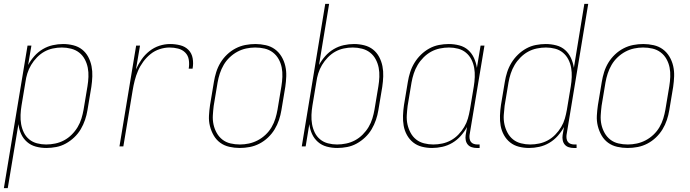

<svg xmlns="http://www.w3.org/2000/svg" viewBox="-40 -755 3560 990"><path d="M-20 215 102 -520H122L105 -420Q118 -444 137 -465.5Q156 -487 180.5 -501.5Q205 -516 232 -522Q259 -528 285 -528Q312 -528 338 -521.5Q364 -515 383.5 -499.5Q403 -484 415 -461.5Q427 -439 432 -413.5Q437 -388 436 -361Q435 -334 431 -307L411 -187Q407 -162 398.5 -137Q390 -112 376.5 -89Q363 -66 343 -47Q323 -28 299.5 -15Q276 -2 250 3Q224 8 199 8Q171 8 145 1Q119 -6 99.5 -23Q80 -40 69 -64Q58 -88 55 -115L0 215ZM198 -10Q221 -10 245 -15Q269 -20 290.5 -31.5Q312 -43 330 -61Q348 -79 360.5 -100Q373 -121 380 -144Q387 -167 391 -190L411 -310Q415 -334 416 -358.5Q417 -383 412.5 -406Q408 -429 397 -449.5Q386 -470 368 -484Q350 -498 326.5 -504Q303 -510 279 -510Q256 -510 232.5 -505Q209 -500 188.5 -488.5Q168 -477 150.5 -459Q133 -441 120.5 -420Q108 -399 101 -376.5Q94 -354 91 -331L71 -211Q67 -187 66 -162.5Q65 -138 69 -115Q73 -92 83 -71.5Q93 -51 110.5 -36.5Q128 -22 151 -16Q174 -10 198 -10Z M576 0 662 -520H682L661 -397Q673 -424 690 -448.5Q707 -473 730.5 -491.5Q754 -510 781.5 -519Q809 -528 837 -528Q864 -528 889.5 -521.5Q915 -515 932 -497.5Q949 -480 953.5 -454Q958 -428 953 -401H933Q937 -424 933.5 -446.5Q930 -469 915 -484Q900 -499 878.5 -504.5Q857 -510 834 -510Q809 -510 783 -501.5Q757 -493 736 -476Q715 -459 698.5 -436.5Q682 -414 671.5 -389.5Q661 -365 654.5 -339.5Q648 -314 644 -289L596 0Z M1196 8Q1169 8 1142.5 2Q1116 -4 1095.5 -19Q1075 -34 1062 -56.5Q1049 -79 1042.5 -105Q1036 -131 1037.5 -158.5Q1039 -186 1043 -213L1063 -333Q1067 -358 1075 -383.5Q1083 -409 1097 -432Q1111 -455 1131 -474Q1151 -493 1175 -505.5Q1199 -518 1225 -523Q1251 -528 1277 -528Q1304 -528 1330.5 -522Q1357 -516 1377.5 -501Q1398 -486 1411.5 -463.5Q1425 -441 1431 -415Q1437 -389 1436 -361.5Q1435 -334 1431 -307L1411 -187Q1407 -162 1398.5 -136.5Q1390 -111 1376 -88Q1362 -65 1342 -46Q1322 -27 1298 -14.5Q1274 -2 1248 3Q1222 8 1196 8ZM1197 -10Q1220 -10 1243.5 -15Q1267 -20 1289 -31.5Q1311 -43 1329.5 -60.5Q1348 -78 1360.5 -99.5Q1373 -121 1380 -144Q1387 -167 1391 -190L1411 -310Q1415 -334 1416 -359Q1417 -384 1412.5 -407Q1408 -430 1396.5 -450.5Q1385 -471 1366.5 -485Q1348 -499 1324.5 -504.5Q1301 -510 1276 -510Q1253 -510 1229.5 -505Q1206 -500 1184.5 -488.5Q1163 -477 1144.5 -459.5Q1126 -442 1113.5 -420.5Q1101 -399 1093.5 -376Q1086 -353 1082 -330L1062 -210Q1059 -186 1057.5 -161Q1056 -136 1061 -113Q1066 -90 1077.5 -69.5Q1089 -49 1107 -35Q1125 -21 1148.5 -15.5Q1172 -10 1197 -10Z M1699 8Q1671 8 1645 1Q1619 -6 1599.5 -23Q1580 -40 1569 -64Q1558 -88 1555 -115L1536 0H1516L1637 -735H1657L1605 -420Q1618 -444 1637 -465.5Q1656 -487 1680.5 -501.5Q1705 -516 1732 -522Q1759 -528 1785 -528Q1812 -528 1838 -521.5Q1864 -515 1883.5 -499.5Q1903 -484 1915 -461.5Q1927 -439 1932 -413.5Q1937 -388 1936 -361Q1935 -334 1931 -307L1911 -187Q1907 -162 1898.5 -137Q1890 -112 1876.5 -89Q1863 -66 1843 -47Q1823 -28 1799.5 -15Q1776 -2 1750 3Q1724 8 1699 8ZM1698 -10Q1721 -10 1745 -15Q1769 -20 1790.5 -31.5Q1812 -43 1830 -61Q1848 -79 1860.5 -100Q1873 -121 1880 -144Q1887 -167 1891 -190L1911 -310Q1915 -334 1916 -358.5Q1917 -383 1912.5 -406Q1908 -429 1897 -449.5Q1886 -470 1868 -484Q1850 -498 1826.5 -504Q1803 -510 1779 -510Q1756 -510 1732.5 -505Q1709 -500 1688.5 -488.5Q1668 -477 1650.5 -459Q1633 -441 1620.5 -420Q1608 -399 1601 -376.5Q1594 -354 1591 -331L1571 -211Q1567 -187 1566 -162.5Q1565 -138 1569 -115Q1573 -92 1583 -71.5Q1593 -51 1610.5 -36.5Q1628 -22 1651 -16Q1674 -10 1698 -10Z M2188 8Q2161 8 2135.5 1.5Q2110 -5 2090.5 -20.5Q2071 -36 2058.5 -58.5Q2046 -81 2041.5 -106.5Q2037 -132 2038 -159Q2039 -186 2043 -213L2063 -333Q2067 -358 2075 -383Q2083 -408 2097 -431Q2111 -454 2130.5 -473Q2150 -492 2173.5 -505Q2197 -518 2223 -523Q2249 -528 2274 -528Q2302 -528 2328.5 -521Q2355 -514 2374 -497Q2393 -480 2404 -456Q2415 -432 2419 -405L2438 -520H2458L2381 -58Q2380 -49 2381.5 -39.5Q2383 -30 2388.5 -23Q2394 -16 2403 -13Q2412 -10 2421 -10H2433V8H2418Q2405 8 2392.5 4Q2380 0 2372 -9.5Q2364 -19 2361.5 -32Q2359 -45 2361 -58L2368 -100Q2355 -76 2336 -54.5Q2317 -33 2292.5 -18.5Q2268 -4 2241 2Q2214 8 2188 8ZM2194 -10Q2217 -10 2240.5 -15Q2264 -20 2285 -31.5Q2306 -43 2323.5 -61Q2341 -79 2353.5 -100Q2366 -121 2372.5 -143.5Q2379 -166 2383 -189L2403 -309Q2407 -333 2408 -357.5Q2409 -382 2405 -405Q2401 -428 2390.5 -448.5Q2380 -469 2362.5 -483.5Q2345 -498 2322 -504Q2299 -510 2275 -510Q2252 -510 2228 -505Q2204 -500 2183 -488.5Q2162 -477 2144 -459Q2126 -441 2113.5 -420Q2101 -399 2093.5 -376Q2086 -353 2082 -330L2062 -210Q2059 -186 2057.5 -161.5Q2056 -137 2061 -114Q2066 -91 2077 -70.5Q2088 -50 2105.5 -36Q2123 -22 2146.5 -16Q2170 -10 2194 -10Z M2688 8Q2661 8 2635.5 1.5Q2610 -5 2590.5 -20.5Q2571 -36 2558.5 -58.5Q2546 -81 2541.5 -106.5Q2537 -132 2538 -159Q2539 -186 2543 -213L2563 -333Q2567 -358 2575 -383Q2583 -408 2597 -431Q2611 -454 2630.5 -473Q2650 -492 2673.5 -505Q2697 -518 2723 -523Q2749 -528 2774 -528Q2802 -528 2828.5 -521Q2855 -514 2874 -497Q2893 -480 2904 -456Q2915 -432 2919 -405L2973 -735H2993L2881 -58Q2880 -49 2881.5 -39.5Q2883 -30 2888.5 -23Q2894 -16 2903 -13Q2912 -10 2921 -10H2933V8H2918Q2905 8 2892.5 4Q2880 0 2872 -9.5Q2864 -19 2861.5 -32Q2859 -45 2861 -58L2868 -100Q2855 -76 2836 -54.5Q2817 -33 2792.5 -18.5Q2768 -4 2741 2Q2714 8 2688 8ZM2694 -10Q2717 -10 2740.5 -15Q2764 -20 2785 -31.5Q2806 -43 2823.5 -61Q2841 -79 2853.5 -100Q2866 -121 2872.5 -143.5Q2879 -166 2883 -189L2903 -309Q2907 -333 2908 -357.5Q2909 -382 2905 -405Q2901 -428 2890.5 -448.5Q2880 -469 2862.5 -483.5Q2845 -498 2822 -504Q2799 -510 2775 -510Q2752 -510 2728 -505Q2704 -500 2683 -488.5Q2662 -477 2644 -459Q2626 -441 2613.5 -420Q2601 -399 2593.5 -376Q2586 -353 2582 -330L2562 -210Q2559 -186 2557.5 -161.5Q2556 -137 2561 -114Q2566 -91 2577 -70.5Q2588 -50 2605.5 -36Q2623 -22 2646.5 -16Q2670 -10 2694 -10Z M3196 8Q3169 8 3142.5 2Q3116 -4 3095.5 -19Q3075 -34 3062 -56.5Q3049 -79 3042.5 -105Q3036 -131 3037.5 -158.5Q3039 -186 3043 -213L3063 -333Q3067 -358 3075 -383.5Q3083 -409 3097 -432Q3111 -455 3131 -474Q3151 -493 3175 -505.5Q3199 -518 3225 -523Q3251 -528 3277 -528Q3304 -528 3330.5 -522Q3357 -516 3377.5 -501Q3398 -486 3411.5 -463.5Q3425 -441 3431 -415Q3437 -389 3436 -361.5Q3435 -334 3431 -307L3411 -187Q3407 -162 3398.5 -136.5Q3390 -111 3376 -88Q3362 -65 3342 -46Q3322 -27 3298 -14.5Q3274 -2 3248 3Q3222 8 3196 8ZM3197 -10Q3220 -10 3243.5 -15Q3267 -20 3289 -31.5Q3311 -43 3329.5 -60.5Q3348 -78 3360.5 -99.5Q3373 -121 3380 -144Q3387 -167 3391 -190L3411 -310Q3415 -334 3416 -359Q3417 -384 3412.5 -407Q3408 -430 3396.5 -450.5Q3385 -471 3366.5 -485Q3348 -499 3324.5 -504.5Q3301 -510 3276 -510Q3253 -510 3229.5 -505Q3206 -500 3184.5 -488.5Q3163 -477 3144.5 -459.5Q3126 -442 3113.5 -420.5Q3101 -399 3093.5 -376Q3086 -353 3082 -330L3062 -210Q3059 -186 3057.5 -161Q3056 -136 3061 -113Q3066 -90 3077.5 -69.5Q3089 -49 3107 -35Q3125 -21 3148.5 -15.5Q3172 -10 3197 -10Z"/></svg>

Font: Iosevka Curly Thin
Style: Italic
Weight: 100
Italic angle: -9°
Monospace: yes
Designer: Belleve Invis
Foundry: Belleve Invis
Version: Version 22.1.2; ttfautohint (v1.8.4)